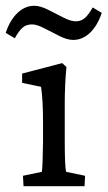

<svg xmlns="http://www.w3.org/2000/svg" viewBox="-55 -644 372 664"><path d="M265.6 -618.2 296.9 -599.6Q282.7 -556.2 256.6 -531Q230.5 -505.9 198.2 -505.9Q177.7 -505.9 150.9 -519.3Q124 -532.7 98.4 -546.1Q72.8 -559.6 55.7 -559.6Q35.6 -559.6 22.7 -548.1Q9.8 -536.6 -3.9 -511.7L-35.2 -530.3Q-21 -573.7 5.1 -598.9Q31.2 -624 63.5 -624Q84 -624 110.8 -610.6Q137.7 -597.2 163.6 -583.7Q189.5 -570.3 207 -570.3Q225.6 -570.3 238.8 -582Q252 -593.8 265.6 -618.2ZM26.4 0 24.4 -36.1 89.8 -49.8Q92.8 -69.3 93.8 -154.3V-218.8Q93.8 -300.8 86.9 -343.8L21.5 -357.4V-389.6L160.2 -425.8L174.8 -412.1Q168.9 -352.1 168.9 -284.2V-161.1Q168.9 -65.9 173.8 -49.8L239.3 -36.1L237.3 0Z"/></svg>

Font: Crimson Pro
Style: Regular
Weight: 400
Designer: Jacques Le Bailly
Foundry: Baron von Fonthausen
Version: Version 1.003